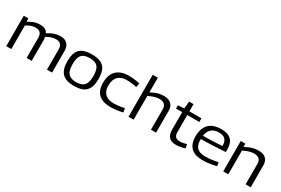

<svg xmlns="http://www.w3.org/2000/svg" viewBox="84 -1831 4289 2932"><g transform="rotate(30 2228.0 -365.0)"><path d="M73 0V-536H154V-478Q188 -498 221 -513Q254 -528 288.5 -536Q323 -544 362 -544Q399 -544 425 -535.5Q451 -527 469 -511.5Q487 -496 498 -474Q529 -493 562.5 -509Q596 -525 635.5 -535.5Q675 -546 721 -546Q758 -546 784.5 -537Q811 -528 829.5 -511.5Q848 -495 859.5 -474.5Q871 -454 876 -430.5Q881 -407 881 -384V0H791V-358Q791 -376 786.5 -396.5Q782 -417 771 -434Q760 -451 738.5 -461.5Q717 -472 683 -472Q648 -472 617.5 -463.5Q587 -455 561.5 -443Q536 -431 515 -419Q519 -404 520.5 -390Q522 -376 522 -363V0H433V-356Q433 -375 428.5 -395Q424 -415 413 -432Q402 -449 380.5 -459.5Q359 -470 325 -470Q295 -470 268 -463.5Q241 -457 215.5 -445.5Q190 -434 162 -417V0Z M996 -269Q996 -339 1010.5 -391Q1025 -443 1057 -477.5Q1089 -512 1141.5 -529Q1194 -546 1271 -546Q1347 -546 1400 -529Q1453 -512 1485 -477.5Q1517 -443 1531 -391Q1545 -339 1545 -269Q1545 -197 1529.5 -144.5Q1514 -92 1481 -57.5Q1448 -23 1396 -6.5Q1344 10 1271 10Q1198 10 1146 -6.5Q1094 -23 1061 -57.5Q1028 -92 1012 -144.5Q996 -197 996 -269ZM1088 -269Q1088 -193 1106.5 -146.5Q1125 -100 1165.5 -78.5Q1206 -57 1271 -57Q1336 -57 1376.5 -78.5Q1417 -100 1435.5 -146.5Q1454 -193 1454 -269Q1454 -343 1437 -389.5Q1420 -436 1380 -458Q1340 -480 1271 -480Q1202 -480 1162 -458Q1122 -436 1105 -389.5Q1088 -343 1088 -269Z M1632 -258Q1632 -354 1666.5 -418Q1701 -482 1766.5 -514Q1832 -546 1925 -546Q1956 -546 1990 -543Q2024 -540 2057 -535Q2090 -530 2118 -522L2105 -451Q2078 -458 2047.5 -462.5Q2017 -467 1987 -469.5Q1957 -472 1930 -472Q1865 -472 1819 -448.5Q1773 -425 1748.5 -378Q1724 -331 1724 -259Q1724 -193 1748.5 -149.5Q1773 -106 1819.5 -84.5Q1866 -63 1932 -63Q1961 -63 1992 -66Q2023 -69 2054.5 -74Q2086 -79 2116 -86L2129 -17Q2083 -5 2025.5 2.5Q1968 10 1915 10Q1775 10 1703.5 -56Q1632 -122 1632 -258Z M2229 0V-740H2319V-482Q2358 -502 2392.5 -516.5Q2427 -531 2463.5 -538.5Q2500 -546 2542 -546Q2599 -546 2637 -527Q2675 -508 2695 -472Q2715 -436 2715 -384V0H2625V-358Q2625 -413 2596 -442.5Q2567 -472 2507 -472Q2473 -472 2442.5 -465Q2412 -458 2382.5 -446.5Q2353 -435 2319 -419V0Z M3066 10Q3013 10 2976.5 -9Q2940 -28 2922 -67.5Q2904 -107 2904 -168V-471H2795V-528L2904 -536L2915 -663H2993V-536H3206V-471H2993V-173Q2993 -117 3017 -91Q3041 -65 3094 -65Q3124 -65 3153.5 -70.5Q3183 -76 3213 -85L3226 -17Q3182 -3 3141.5 3.5Q3101 10 3066 10Z M3532 10Q3469 10 3419.5 -5.5Q3370 -21 3335.5 -53Q3301 -85 3282.5 -135Q3264 -185 3264 -253Q3264 -334 3286.5 -390Q3309 -446 3348.5 -480.5Q3388 -515 3440 -530.5Q3492 -546 3551 -546Q3670 -546 3728 -491Q3786 -436 3786 -315Q3786 -308 3786 -297.5Q3786 -287 3785 -276Q3762 -275 3720.5 -272Q3679 -269 3623.5 -266Q3568 -263 3500.5 -260.5Q3433 -258 3357 -258Q3356 -252 3356 -246.5Q3356 -241 3356 -235Q3356 -173 3378.5 -134Q3401 -95 3443.5 -77Q3486 -59 3545 -59Q3584 -59 3624 -63Q3664 -67 3701 -73.5Q3738 -80 3768 -87L3780 -22Q3748 -14 3709 -6.5Q3670 1 3625.5 5.5Q3581 10 3532 10ZM3359 -317Q3419 -317 3473.5 -318.5Q3528 -320 3573.5 -322.5Q3619 -325 3650.5 -327Q3682 -329 3696 -330Q3695 -383 3679 -417Q3663 -451 3630 -467Q3597 -483 3546 -483Q3515 -483 3485 -475.5Q3455 -468 3428.5 -449Q3402 -430 3383.5 -398Q3365 -366 3359 -317Z M3899 0V-536H3980V-479Q4021 -500 4057 -515Q4093 -530 4130.5 -538Q4168 -546 4211 -546Q4268 -546 4306.5 -527Q4345 -508 4364.5 -471.5Q4384 -435 4384 -384V0H4294V-358Q4294 -414 4265 -443.5Q4236 -473 4176 -473Q4142 -473 4111.5 -466Q4081 -459 4051 -447Q4021 -435 3988 -419V0Z"/></g></svg>

Font: Georama SemiExpanded
Style: Regular
Weight: 400
Width: 6
Designer: Jean-Baptiste Levee
Foundry: Production Type
Version: Version 1.001